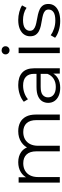

<svg xmlns="http://www.w3.org/2000/svg" viewBox="810 -1592 787 2448"><g transform="rotate(-90 1204.0 -368.5)"><path d="M99 0V-525H167V-383L156 -408Q180 -465 233.5 -497.5Q287 -530 360 -530Q437 -530 491 -491.5Q545 -453 561 -376L533 -387Q556 -451 614.5 -490.5Q673 -530 755 -530Q819 -530 866.5 -505.5Q914 -481 940.5 -431Q967 -381 967 -305V0H896V-298Q896 -381 856.5 -423.5Q817 -466 745 -466Q691 -466 651.5 -443.5Q612 -421 590.5 -378.5Q569 -336 569 -276V0H498V-298Q498 -381 458 -423.5Q418 -466 346 -466Q293 -466 253 -443.5Q213 -421 191.5 -378.5Q170 -336 170 -276V0Z M1489 0V-116L1486 -135V-329Q1486 -396 1448.5 -432Q1411 -468 1337 -468Q1286 -468 1240 -451Q1194 -434 1162 -406L1130 -459Q1170 -493 1226 -511.5Q1282 -530 1344 -530Q1446 -530 1501.5 -479.5Q1557 -429 1557 -326V0ZM1308 5Q1249 5 1205.5 -14.5Q1162 -34 1139 -68.5Q1116 -103 1116 -148Q1116 -189 1135.5 -222.5Q1155 -256 1199.5 -276.5Q1244 -297 1319 -297H1500V-244H1321Q1245 -244 1215.5 -217Q1186 -190 1186 -150Q1186 -105 1221 -78Q1256 -51 1319 -51Q1379 -51 1422.5 -78.5Q1466 -106 1486 -158L1502 -109Q1482 -57 1432.5 -26Q1383 5 1308 5Z M1750 0V-525H1821V0ZM1786 -641Q1764 -641 1749 -656Q1734 -671 1734 -692Q1734 -713 1749 -727.5Q1764 -742 1786 -742Q1808 -742 1823 -728Q1838 -714 1838 -693Q1838 -671 1823.5 -656Q1809 -641 1786 -641Z M2160 5Q2095 5 2037 -13.5Q1979 -32 1946 -60L1978 -116Q2010 -92 2060 -74.5Q2110 -57 2165 -57Q2240 -57 2273 -80.5Q2306 -104 2306 -143Q2306 -172 2287.5 -188.5Q2269 -205 2239 -213.5Q2209 -222 2172 -228Q2135 -234 2098.5 -242Q2062 -250 2032 -265.5Q2002 -281 1983.5 -308Q1965 -335 1965 -380Q1965 -423 1989 -457Q2013 -491 2059.5 -510.5Q2106 -530 2173 -530Q2224 -530 2275 -516.5Q2326 -503 2359 -481L2328 -424Q2293 -448 2253 -458.5Q2213 -469 2173 -469Q2102 -469 2068.5 -444.5Q2035 -420 2035 -382Q2035 -352 2053.5 -335Q2072 -318 2102.5 -308.5Q2133 -299 2169.5 -293Q2206 -287 2242.5 -278.5Q2279 -270 2309.5 -255.5Q2340 -241 2358.5 -214.5Q2377 -188 2377 -145Q2377 -99 2351.5 -65.5Q2326 -32 2277.5 -13.5Q2229 5 2160 5Z"/></g></svg>

Font: Montserrat Thin
Style: Regular
Weight: 400
Version: Version 9.000